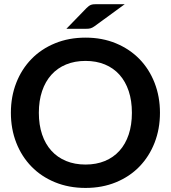

<svg xmlns="http://www.w3.org/2000/svg" viewBox="-20 -916 840 944"><path d="M766.5 -361.5Q766.5 -282 740 -214.2Q713.5 -146.5 665.5 -97Q617.5 -47.5 550 -19.8Q482.5 8 400.5 8Q318.5 8 250.8 -19.8Q183 -47.5 134.8 -97Q86.5 -146.5 60 -214.2Q33.5 -282 33.5 -361.5Q33.5 -441 60 -508.8Q86.5 -576.5 134.8 -626Q183 -675.5 250.8 -703.2Q318.5 -731 400.5 -731Q482.5 -731 550 -703Q617.5 -675 665.5 -625.8Q713.5 -576.5 740 -508.8Q766.5 -441 766.5 -361.5ZM628.5 -361.5Q628.5 -421 612.8 -468.2Q597 -515.5 567.5 -548.5Q538 -581.5 495.8 -599Q453.5 -616.5 400.5 -616.5Q347.5 -616.5 305 -599Q262.5 -581.5 232.8 -548.5Q203 -515.5 187 -468.2Q171 -421 171 -361.5Q171 -302 187 -254.8Q203 -207.5 232.8 -174.8Q262.5 -142 305 -124.5Q347.5 -107 400.5 -107Q453.5 -107 495.8 -124.5Q538 -142 567.5 -174.8Q597 -207.5 612.8 -254.8Q628.5 -302 628.5 -361.5ZM593.5 -895.5 445.5 -787.5Q440 -783.5 435.2 -781Q430.5 -778.5 425.8 -777Q421 -775.5 415.8 -775Q410.5 -774.5 403.5 -774.5H306.5L404.5 -875.5Q410.5 -881.5 415.8 -885.5Q421 -889.5 426.5 -891.8Q432 -894 439 -894.8Q446 -895.5 456 -895.5Z"/></svg>

Font: Lato TR
Style: Bold
Weight: 700
Designer: Lukasz Dziedzic
Foundry: tyPoland Lukasz Dziedzic
Version: Version 1.104 2013